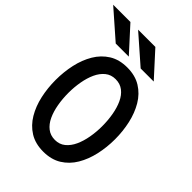

<svg xmlns="http://www.w3.org/2000/svg" viewBox="-288 -1039 1168 1168"><g transform="rotate(45 296.5 -454.5)"><path d="M308 12Q239.5 12 191 -18.2Q142.5 -48.5 112 -100Q81.5 -151.5 67.2 -216.2Q53 -281 53 -350Q53 -419 67.2 -483.8Q81.5 -548.5 112 -600Q142.5 -651.5 191 -681.8Q239.5 -712 308 -712Q376.5 -712 425.2 -681.8Q474 -651.5 504.5 -600Q535 -548.5 549.5 -483.8Q564 -419 564 -350Q564 -281 549.5 -216.2Q535 -151.5 504.5 -100Q474 -48.5 425.2 -18.2Q376.5 12 308 12ZM308 -88.5Q346.5 -88.5 374 -111Q401.5 -133.5 418.8 -171Q436 -208.5 444.2 -255.2Q452.5 -302 452.5 -350Q452.5 -402 444.2 -448.8Q436 -495.5 419 -532.2Q402 -569 374.5 -590.2Q347 -611.5 308 -611.5Q269.5 -611.5 242 -589.2Q214.5 -567 197.2 -529.5Q180 -492 171.8 -445.2Q163.5 -398.5 163.5 -350Q163.5 -298.5 171.8 -251.8Q180 -205 197.2 -168Q214.5 -131 242 -109.8Q269.5 -88.5 308 -88.5ZM369.5 -765 191.5 -921H340L482 -765ZM155 -765 -23 -921H125.5L267.5 -765Z"/></g></svg>

Font: Overpass Mono Light SemiBold
Style: Regular
Weight: 600
Monospace: yes
Version: Version 4.000